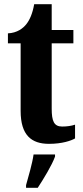

<svg xmlns="http://www.w3.org/2000/svg" viewBox="-20 -680 396 921"><path d="M215 10C278 10 321 -5 340 -16V-82C322 -76 301 -73 278 -73C239 -73 228 -99 228 -159V-472H332V-536H228V-660H144C136 -614 122 -584 107 -565C91 -544 62 -522 18 -520V-472H79V-148C79 -31 131 10 215 10ZM105 208V221H161C189 178 229 113 244 71V61H141C135 105 116 168 105 208Z"/></svg>

Font: Noto Serif Georgian ExtraCondensed ExtraBold
Style: Regular
Weight: 800
Width: 2
Designer: Monotype Design Team, Akaki Razmadze
Foundry: Google LLC
Version: Version 2.003